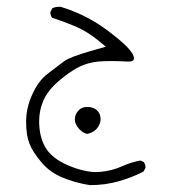

<svg xmlns="http://www.w3.org/2000/svg" viewBox="-20 -226 540 560"><path d="M273.4 120.6Q273.4 110.4 267.6 101.1Q265.6 98.6 262.5 95.5Q259.3 92.3 253.9 89.8Q245.1 85.9 233.9 85.9Q219.2 85.9 210 95.2Q198.2 106.9 198.2 122.6Q198.2 135.3 209 147.9L212.4 151.9Q222.7 162.1 234.4 164.6Q248.5 161.6 258.8 152.8L260.7 150.9Q269.5 142.1 272.9 127.9Q273.4 124 273.4 120.6ZM100.6 247.1Q125 276.4 161.6 291.5Q198.7 307.1 242.2 314Q286.6 314 326.2 302.7Q364.3 292 398.4 274.4L404.3 263.7Q404.3 263.2 404.3 262.2Q404.3 253.9 399.4 246.6L389.6 242.2Q362.3 247.1 336.4 258.8Q305.2 272.9 270 275.4Q265.1 275.9 260.5 275.9Q255.9 275.9 248.8 275.4Q241.7 274.9 231.4 272.9Q210.9 269 188.5 260.3Q142.6 242.7 121.1 216.3Q99.6 189.9 95.2 147.9Q94.2 137.7 94.2 128.4Q94.2 98.1 104.5 72.3Q117.7 38.1 153.8 8.3Q170.9 -5.9 180.4 -12.5Q189.9 -19 194.3 -21.5Q203.6 -27.3 211.4 -31.2Q235.4 -43 265.6 -46.4Q280.3 -47.9 301.8 -47.9Q323.2 -47.9 337.6 -47.1Q352.1 -46.4 354.5 -46.4Q356.9 -46.4 360.8 -46.9Q366.7 -47.9 368.7 -50Q370.6 -52.2 370.6 -56.6Q370.6 -68.8 348.1 -91.8Q328.1 -111.3 291.5 -138.7Q261.2 -160.6 235.8 -173.8Q198.7 -193.4 157.2 -206.1Q154.3 -206.1 151.4 -206.1Q140.6 -206.1 132.3 -201.7L127 -190.9Q127 -189.9 127 -188.2Q127 -186.5 127.4 -184.1Q128.4 -179.2 131.8 -174.3Q166.5 -163.1 200.2 -148.9Q236.3 -133.3 269 -106L288.6 -89.8Q234.9 -74.7 218.8 -69.3Q202.6 -64 193.4 -60.5Q174.8 -53.2 167 -47.4Q146.5 -32.2 118.2 -10.3Q91.8 10.3 74 49.6Q56.2 88.9 56.2 128.7Q56.2 168.5 65.7 192.6Q75.2 216.8 100.6 247.1Z"/></svg>

Font: NaikaiFont
Style: ExtraLight
Weight: 200
Version: Version 1.89